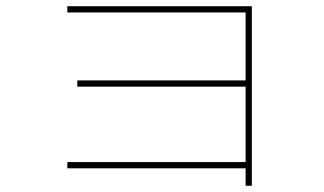

<svg xmlns="http://www.w3.org/2000/svg" viewBox="-20 -572 1040 616"><path d="M768 24V-32H196V-52H768V-294H228V-314H768V-532H196V-552H788V24Z"/></svg>

Font: M PLUS 1 Thin Thin
Style: Regular
Weight: 250
Version: Version 1.001